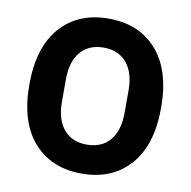

<svg xmlns="http://www.w3.org/2000/svg" viewBox="-80 -790 875 881"><g transform="rotate(10 357.0 -349.0)"><path d="M581.5 -81.5Q499 12 357 12Q215 12 132.5 -81.5Q50 -175 50 -349Q50 -523 132.5 -616.5Q215 -710 357 -710Q499 -710 581.5 -616.5Q664 -523 664 -349Q664 -175 581.5 -81.5ZM503 -297V-401Q503 -484 464.5 -529.5Q426 -575 357 -575Q288 -575 249.5 -529.5Q211 -484 211 -401V-297Q211 -214 249.5 -168.5Q288 -123 357 -123Q426 -123 464.5 -168.5Q503 -214 503 -297Z"/></g></svg>

Font: Anuphan
Style: Bold
Weight: 700
Designer: Mike Abbink, Paul van der Laan, Pieter van Rosmalen, Mint Tantisuwanna
Foundry: Bold Monday; Cadson Demak
Version: Version 3.002;hotconv 1.0.109;makeotfexe 2.5.65596